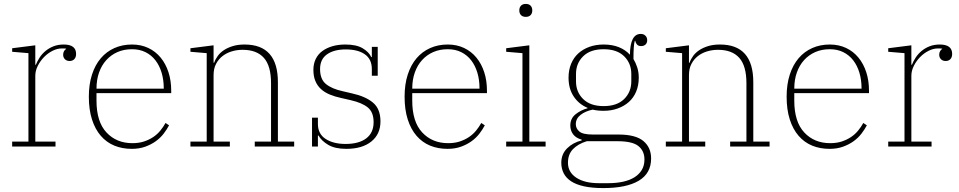

<svg xmlns="http://www.w3.org/2000/svg" viewBox="-20 -747 4892 979"><path d="M42 -25H125V-476L42 -483V-501L160 -516V-417H163Q170 -435 182 -453.5Q194 -472 212 -487Q230 -502 253 -511Q276 -520 305 -520Q368 -520 368 -472Q368 -455 359 -445.5Q350 -436 335 -436Q320 -436 311 -445Q302 -454 302 -468Q302 -479 307 -487Q312 -495 317 -497V-499Q309 -500 305.5 -500Q302 -500 295 -500Q272 -500 248 -488Q224 -476 204.5 -456Q185 -436 172.5 -411Q160 -386 160 -361V-25H263V0H42Z M652 12Q603 12 563 -4.5Q523 -21 494 -54.5Q465 -88 449 -138Q433 -188 433 -254Q433 -317 449 -366.5Q465 -416 494 -450Q523 -484 563.5 -502Q604 -520 653 -520Q699 -520 736 -502.5Q773 -485 799 -453.5Q825 -422 839 -379Q853 -336 853 -284V-272H472V-234Q472 -126 523 -71.5Q574 -17 655 -17Q688 -17 714 -25.5Q740 -34 761 -48Q782 -62 797.5 -81Q813 -100 824 -120L842 -108Q831 -87 814.5 -65.5Q798 -44 774.5 -27Q751 -10 720.5 1Q690 12 652 12ZM815 -295V-297Q815 -340 804 -376.5Q793 -413 772.5 -439.5Q752 -466 722 -481Q692 -496 653 -496Q612 -496 579 -481.5Q546 -467 522 -440.5Q498 -414 485 -377Q472 -340 472 -295Z M951 -25H1034V-476L951 -483V-501L1069 -516V-427H1072Q1078 -445 1090.5 -462Q1103 -479 1122 -491.5Q1141 -504 1167 -512Q1193 -520 1227 -520Q1397 -520 1397 -328V-25H1480V0H1279V-25H1362V-323Q1362 -411 1325.5 -452Q1289 -493 1217 -493Q1188 -493 1161.5 -485Q1135 -477 1114.5 -461Q1094 -445 1081.5 -421Q1069 -397 1069 -364V-25H1152V0H951Z M1746 12Q1688 12 1653.5 -8.5Q1619 -29 1604 -56H1601V0H1571V-147H1601V-115Q1601 -64 1640.5 -38.5Q1680 -13 1742 -13Q1810 -13 1847.5 -41.5Q1885 -70 1885 -124Q1885 -175 1855.5 -199Q1826 -223 1769 -236L1721 -247Q1688 -254 1661.5 -265Q1635 -276 1616.5 -293Q1598 -310 1588 -334Q1578 -358 1578 -391Q1578 -422 1590 -446.5Q1602 -471 1624 -487Q1646 -503 1675.5 -511.5Q1705 -520 1741 -520Q1797 -520 1829 -501Q1861 -482 1873 -456H1876V-508H1906V-361H1876V-395Q1876 -445 1840.5 -470Q1805 -495 1743 -495Q1683 -495 1647.5 -470Q1612 -445 1612 -395Q1612 -343 1642 -318.5Q1672 -294 1727 -282L1774 -271Q1843 -256 1881.5 -224Q1920 -192 1920 -128Q1920 -63 1873.5 -25.5Q1827 12 1746 12Z M2262 12Q2213 12 2173 -4.5Q2133 -21 2104 -54.5Q2075 -88 2059 -138Q2043 -188 2043 -254Q2043 -317 2059 -366.5Q2075 -416 2104 -450Q2133 -484 2173.5 -502Q2214 -520 2263 -520Q2309 -520 2346 -502.5Q2383 -485 2409 -453.5Q2435 -422 2449 -379Q2463 -336 2463 -284V-272H2082V-234Q2082 -126 2133 -71.5Q2184 -17 2265 -17Q2298 -17 2324 -25.5Q2350 -34 2371 -48Q2392 -62 2407.5 -81Q2423 -100 2434 -120L2452 -108Q2441 -87 2424.5 -65.5Q2408 -44 2384.5 -27Q2361 -10 2330.5 1Q2300 12 2262 12ZM2425 -295V-297Q2425 -340 2414 -376.5Q2403 -413 2382.5 -439.5Q2362 -466 2332 -481Q2302 -496 2263 -496Q2222 -496 2189 -481.5Q2156 -467 2132 -440.5Q2108 -414 2095 -377Q2082 -340 2082 -295Z M2661 -661Q2645 -661 2636.5 -670Q2628 -679 2628 -693V-695Q2628 -709 2636.5 -718Q2645 -727 2661 -727Q2677 -727 2685.5 -718Q2694 -709 2694 -695V-693Q2694 -679 2685.5 -670Q2677 -661 2661 -661ZM2561 -25H2644V-476L2561 -483V-501L2679 -516V-25H2762V0H2561Z M3056 212Q2999 212 2958 203Q2917 194 2891.5 177Q2866 160 2854 136Q2842 112 2842 83Q2842 39 2871.5 9.5Q2901 -20 2946 -31V-35Q2917 -43 2902.5 -62Q2888 -81 2888 -107Q2888 -143 2915 -164.5Q2942 -186 2976 -195V-197Q2931 -216 2905 -255.5Q2879 -295 2879 -351Q2879 -390 2892 -421.5Q2905 -453 2928.5 -474.5Q2952 -496 2985 -508Q3018 -520 3058 -520Q3102 -520 3135.5 -506.5Q3169 -493 3192 -468Q3193 -574 3247 -574Q3262 -574 3271 -565Q3280 -556 3280 -542Q3280 -528 3271.5 -520Q3263 -512 3249 -512Q3235 -512 3228 -520Q3221 -528 3219 -539H3217Q3210 -521 3210 -446Q3221 -428 3229 -404Q3237 -380 3237 -351Q3237 -312 3224 -280.5Q3211 -249 3187 -227.5Q3163 -206 3130 -194Q3097 -182 3058 -182Q3027 -182 3002 -188Q2964 -180 2940 -161Q2916 -142 2916 -114Q2916 -92 2934 -76.5Q2952 -61 3003 -61H3134Q3221 -61 3260.5 -28Q3300 5 3300 61Q3300 137 3237 174.5Q3174 212 3056 212ZM3058 -206Q3126 -206 3162.5 -242Q3199 -278 3199 -332V-370Q3199 -424 3162.5 -460Q3126 -496 3058 -496Q2990 -496 2953.5 -460Q2917 -424 2917 -370V-332Q2917 -278 2953.5 -242Q2990 -206 3058 -206ZM2876 83Q2876 131 2918.5 159Q2961 187 3033 187H3082Q3123 187 3157 179.5Q3191 172 3215 157Q3239 142 3252.5 119.5Q3266 97 3266 66Q3266 23 3235.5 -2Q3205 -27 3128 -27H2972Q2927 -13 2901.5 13.5Q2876 40 2876 83Z M3375 -25H3458V-476L3375 -483V-501L3493 -516V-427H3496Q3502 -445 3514.5 -462Q3527 -479 3546 -491.5Q3565 -504 3591 -512Q3617 -520 3651 -520Q3821 -520 3821 -328V-25H3904V0H3703V-25H3786V-323Q3786 -411 3749.5 -452Q3713 -493 3641 -493Q3612 -493 3585.5 -485Q3559 -477 3538.5 -461Q3518 -445 3505.5 -421Q3493 -397 3493 -364V-25H3576V0H3375Z M4210 12Q4161 12 4121 -4.5Q4081 -21 4052 -54.5Q4023 -88 4007 -138Q3991 -188 3991 -254Q3991 -317 4007 -366.5Q4023 -416 4052 -450Q4081 -484 4121.5 -502Q4162 -520 4211 -520Q4257 -520 4294 -502.5Q4331 -485 4357 -453.5Q4383 -422 4397 -379Q4411 -336 4411 -284V-272H4030V-234Q4030 -126 4081 -71.5Q4132 -17 4213 -17Q4246 -17 4272 -25.5Q4298 -34 4319 -48Q4340 -62 4355.5 -81Q4371 -100 4382 -120L4400 -108Q4389 -87 4372.5 -65.5Q4356 -44 4332.5 -27Q4309 -10 4278.5 1Q4248 12 4210 12ZM4373 -295V-297Q4373 -340 4362 -376.5Q4351 -413 4330.5 -439.5Q4310 -466 4280 -481Q4250 -496 4211 -496Q4170 -496 4137 -481.5Q4104 -467 4080 -440.5Q4056 -414 4043 -377Q4030 -340 4030 -295Z M4509 -25H4592V-476L4509 -483V-501L4627 -516V-417H4630Q4637 -435 4649 -453.5Q4661 -472 4679 -487Q4697 -502 4720 -511Q4743 -520 4772 -520Q4835 -520 4835 -472Q4835 -455 4826 -445.5Q4817 -436 4802 -436Q4787 -436 4778 -445Q4769 -454 4769 -468Q4769 -479 4774 -487Q4779 -495 4784 -497V-499Q4776 -500 4772.5 -500Q4769 -500 4762 -500Q4739 -500 4715 -488Q4691 -476 4671.5 -456Q4652 -436 4639.5 -411Q4627 -386 4627 -361V-25H4730V0H4509Z"/></svg>

Font: IBM Plex Serif ExtLt
Style: Regular
Weight: 200
Designer: Mike Abbink, Paul van der Laan, Pieter van Rosmalen
Foundry: Bold Monday
Version: Version 3.001